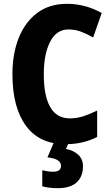

<svg xmlns="http://www.w3.org/2000/svg" viewBox="-20 -744 579 1004"><path d="M338 -590Q275 -590 242 -525.5Q209 -461 209 -355Q209 -242 243 -183.5Q277 -125 345 -125Q382 -125 417 -136.5Q452 -148 488 -166V-28Q415 10 323 10Q186 10 115.5 -86.5Q45 -183 45 -356Q45 -464 78.5 -547Q112 -630 175.5 -677Q239 -724 330 -724Q426 -724 512 -676L467 -548Q436 -566 404.5 -578Q373 -590 338 -590ZM414 126Q414 179 381 209.5Q348 240 283 240Q259 240 238 237.5Q217 235 201 230V146Q232 154 258 154Q299 154 299 123Q299 86 228 79L262 0H340L325 35Q364 42 389 65Q414 88 414 126Z"/></svg>

Font: Noto Sans Devanagari Condensed ExtraBold
Style: Regular
Weight: 800
Width: 3
Designer: Jelle Bosma - Monotype Design Team
Foundry: Monotype Imaging Inc.
Version: Version 2.004; ttfautohint (v1.8.4.7-5d5b)